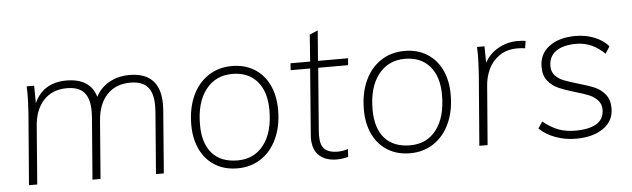

<svg xmlns="http://www.w3.org/2000/svg" viewBox="-45 -810 3203 973"><g transform="rotate(-5 1557.0 -323.5)"><path d="M780 -351Q780 -331 779 -320L754 0H714L739 -316Q740 -327 740 -346Q740 -411 712 -442Q684 -473 625 -473Q550 -473 505.5 -425.5Q461 -378 455 -292L432 0H391L416 -316Q417 -327 417 -346Q417 -411 389 -442Q361 -473 302 -473Q228 -473 183.5 -425.5Q139 -378 133 -292L110 0H68L97 -362Q101 -426 101 -462Q101 -487 100 -500H138L139 -411Q161 -461 202.5 -486.5Q244 -512 302 -512Q424 -512 452 -416Q476 -462 521 -487Q566 -512 624 -512Q701 -512 740.5 -471.5Q780 -431 780 -351Z M914 -233Q914 -316 942.5 -379Q971 -442 1023.5 -477Q1076 -512 1145 -512Q1209 -512 1257.5 -482.5Q1306 -453 1332.5 -398.5Q1359 -344 1359 -271Q1359 -188 1330 -125Q1301 -62 1249 -27.5Q1197 7 1129 7Q1064 7 1015.5 -22.5Q967 -52 940.5 -106.5Q914 -161 914 -233ZM1315 -274Q1315 -367 1269.5 -419.5Q1224 -472 1143 -472Q1058 -472 1008 -407.5Q958 -343 958 -230Q958 -135 1003 -84Q1048 -33 1133 -33Q1217 -33 1266 -96.5Q1315 -160 1315 -274Z M1555 -145Q1554 -137 1554 -123Q1554 -72 1576 -52.5Q1598 -33 1640 -33Q1670 -33 1694 -42L1692 -2Q1663 6 1633 6Q1578 6 1545 -23.5Q1512 -53 1512 -113L1513 -130L1539 -465H1440L1442 -500H1542L1552 -636L1594 -654L1582 -500H1735L1732 -465H1580Z M1792 -233Q1792 -316 1820.5 -379Q1849 -442 1901.5 -477Q1954 -512 2023 -512Q2087 -512 2135.5 -482.5Q2184 -453 2210.5 -398.5Q2237 -344 2237 -271Q2237 -188 2208 -125Q2179 -62 2127 -27.5Q2075 7 2007 7Q1942 7 1893.5 -22.5Q1845 -52 1818.5 -106.5Q1792 -161 1792 -233ZM2193 -274Q2193 -367 2147.5 -419.5Q2102 -472 2021 -472Q1936 -472 1886 -407.5Q1836 -343 1836 -230Q1836 -135 1881 -84Q1926 -33 2011 -33Q2095 -33 2144 -96.5Q2193 -160 2193 -274Z M2639 -509 2633 -472Q2617 -475 2594 -475Q2539 -475 2501.5 -448.5Q2464 -422 2446 -382.5Q2428 -343 2425 -300L2401 0H2359L2388 -362Q2392 -428 2392 -462Q2392 -487 2391 -500H2429L2430 -416Q2454 -461 2499.5 -486.5Q2545 -512 2598 -512Q2626 -512 2639 -509Z M2665 -61 2687 -95Q2728 -62 2765.5 -48Q2803 -34 2851 -34Q2922 -34 2959.5 -57.5Q2997 -81 2997 -128Q2997 -157 2979.5 -176Q2962 -195 2937 -205.5Q2912 -216 2867 -229Q2816 -244 2784 -258Q2752 -272 2730 -299Q2708 -326 2708 -369Q2707 -435 2757.5 -473.5Q2808 -512 2893 -512Q2944 -512 2988 -494.5Q3032 -477 3060 -445L3037 -409Q2973 -472 2894 -472Q2826 -472 2789.5 -446Q2753 -420 2753 -370Q2753 -341 2770.5 -322.5Q2788 -304 2813.5 -294Q2839 -284 2883 -271Q2936 -256 2967.5 -242.5Q2999 -229 3021 -202Q3043 -175 3043 -131Q3043 -67 2990 -30Q2937 7 2850 7Q2796 7 2747 -11Q2698 -29 2665 -61Z"/></g></svg>

Font: Muli ExtraLight
Style: Italic
Weight: 275
Italic angle: -4.541°
Designer: Vernon Adams
Foundry: Vernon Adams
Version: Version 2.001